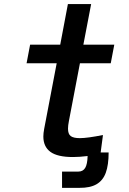

<svg xmlns="http://www.w3.org/2000/svg" viewBox="-20 -771 640 950"><path d="M194.5 -95.5Q194.5 -111.5 198.5 -133L260.5 -458H111.5L129 -550H278L316 -751H431L392.5 -550H545.5L528 -458H375.5L321 -172.5Q316.5 -150 316.5 -134.5Q316.5 -107.5 330.2 -97.5Q344 -87.5 375 -87.5Q412 -87.5 489.5 -103L478 -16.5H517.5Q517.5 45 503.5 83.5Q489.5 122 457.8 140.5Q426 159 372.5 158.5H287V78H367.5Q390.5 78 401.5 59.8Q412.5 41.5 413.5 1Q372.5 6 341 6Q264 6 229.2 -19.8Q194.5 -45.5 194.5 -95.5Z"/></svg>

Font: JuliaMono SemiBoldItalic
Style: Regular
Weight: 600
Italic angle: -9°
Monospace: yes
Designer: cormullion
Foundry: corm
Version: Version 0.049; ttfautohint (v1.8.4)